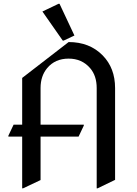

<svg xmlns="http://www.w3.org/2000/svg" viewBox="-20 -980 728 1019"><path d="M24.4 -254.9V-259.8L52.2 -318.4H97.7V-566.4L344.2 -756.8Q455.6 -756.8 524.9 -686Q590.8 -618.7 590.8 -512.7V-25.4L498 19.5H493.2V-512.7Q493.2 -578.1 458 -618.7Q414.6 -668.9 344.2 -668.9Q272.5 -668.9 230.5 -618.7Q195.3 -576.7 195.3 -512.7V-318.4H424.8V-313.5L397 -254.9H195.3V-24.4L102.5 19.5H97.7V-254.9ZM291 -960H295.9L375 -791.5L317.9 -764.6H313L205.1 -918.9Z"/></svg>

Font: Nova Cut
Style: Book
Weight: 400
Version: Version 2.000